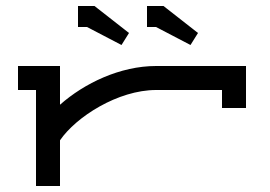

<svg xmlns="http://www.w3.org/2000/svg" viewBox="-20 -620 900 640"><path d="M640 -510 525 -600H470V-530H500L615 -470ZM410 -510 295 -600H240V-530H270L385 -470ZM40 -320H100V0H180V-152.3C233.2 -230.1 372.9 -320 500.5 -320H720V-260H800V-400H500.5C380.3 -400 261 -342.5 180 -270.9V-400H40Z"/></svg>

Font: KetosagCBd
Style: Regular
Weight: 500
Designer: gluk
Foundry: gluk
Version: Version 00.0024